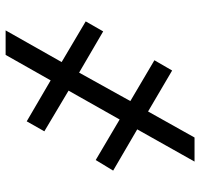

<svg xmlns="http://www.w3.org/2000/svg" viewBox="-34 -660 695 666"><g transform="rotate(90 313.0 -327.5)"><path d="M294.9 -218.3 436 -134.3 401.4 -73.2 259.3 -156.2 170.9 0H85.9L195.8 -194.3L54.7 -277.8L89.4 -338.4L232.4 -254.9L331.1 -432.6L189.5 -516.1L225.1 -577.6L367.2 -494.1L457.5 -655.3H541L429.2 -456.5L572.3 -373L535.6 -312.5L395 -395.5Z"/></g></svg>

Font: GeogebraSans
Style: Regular
Weight: 400
Designer: Google
Version: Version 1.100140; 2013